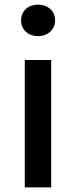

<svg xmlns="http://www.w3.org/2000/svg" viewBox="-20 -809 327 829"><path d="M87 0H201V-550H87ZM144 -653C186 -653 218 -681 218 -721C218 -762 186 -789 144 -789C102 -789 71 -762 71 -721C71 -681 102 -653 144 -653Z"/></svg>

Font: Noto Sans T Chinese Medium
Style: Regular
Weight: 500
Designer: Ryoko NISHIZUKA (kana & ideographs); Paul D. Hunt (Latin, Greek & Cyrillic); Wenlong ZHANG (bopomofo); Sandoll Communica
Foundry: Adobe Systems Incorporated
Version: Version 1.000;PS 1;hotconv 1.0.78;makeotf.lib2.5.61930